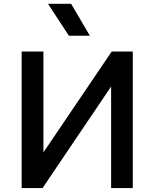

<svg xmlns="http://www.w3.org/2000/svg" viewBox="-20 -964 792 984"><path d="M91 0V-700H202.5V-183L552.5 -700H660.5V0H549.5V-520.5L198 0ZM333 -781 226 -944.5H344.5L440.5 -781Z"/></svg>

Font: Geologica Cursive
Style: Regular
Weight: 400
Designer: Sindre Bremnes, Frode Helland
Foundry: Monokrom Skriftforlag AS
Version: Version 1.010;gftools[0.9.28]